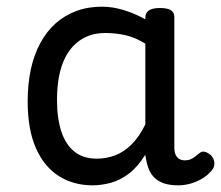

<svg xmlns="http://www.w3.org/2000/svg" viewBox="-20 -539 663 576"><path d="M258 17Q201 17 157 -10.5Q113 -38 88 -94Q63 -150 63 -235Q63 -287 72.5 -331Q82 -375 101 -410Q120 -445 147 -469Q174 -493 209 -506Q244 -519 286 -519Q318 -519 352 -508.5Q386 -498 416 -481V-486Q416 -501 427 -508Q438 -515 460 -515Q482 -515 492.5 -508.5Q503 -502 503 -488V-96Q503 -83 507 -74.5Q511 -66 518 -62Q525 -58 534 -58Q544 -58 550.5 -60.5Q557 -63 563.5 -68Q570 -73 579 -80Q586 -86 595 -83.5Q604 -81 613 -73Q622 -63 623 -52Q624 -41 619 -33Q608 -17 591 -6Q574 5 554.5 11Q535 17 515 17Q492 17 475 12Q458 7 446 -3.5Q434 -14 427.5 -29Q421 -44 418 -63Q418 -64 417 -67.5Q416 -71 416 -75Q393 -38 366.5 -18Q340 2 312 9.5Q284 17 258 17ZM151 -239Q151 -184 164 -144.5Q177 -105 203.5 -84Q230 -63 270 -63Q299 -63 325.5 -73Q352 -83 375 -106Q398 -129 416 -166V-408Q385 -427 356 -433.5Q327 -440 295 -440Q269 -440 247 -432Q225 -424 207 -408Q189 -392 176.5 -368Q164 -344 157.5 -312Q151 -280 151 -239Z"/></svg>

Font: Playwrite VN
Style: Regular
Weight: 400
Designer: Veronika Burian, José Scaglione
Foundry: TypeTogether
Version: Version 1.002